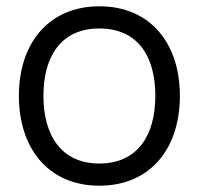

<svg xmlns="http://www.w3.org/2000/svg" viewBox="-20 -575 632 610"><path d="M295.5 15C455.5 15 551.5 -100.5 551.5 -270.5C551.5 -437.5 457.5 -555 295.5 -555C137.5 -555 40 -440.5 40 -270.5C40 -103 134.5 15 295.5 15ZM295.5 -55.5C178.5 -55.5 118 -140.5 118 -270.5C118 -396.5 174.5 -484.5 295.5 -484.5C414.5 -484.5 473.5 -400.5 473.5 -270.5C473.5 -143 415.5 -55.5 295.5 -55.5Z"/></svg>

Font: Manrope
Style: Regular
Weight: 400
Designer: Mikhail Sharanda
Foundry: Mikhail Sharanda
Version: Version 4.505